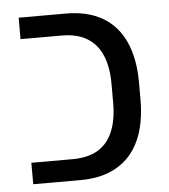

<svg xmlns="http://www.w3.org/2000/svg" viewBox="-45 -600 564 642"><g transform="rotate(-5 237.0 -279.5)"><path d="M41 0V-72H179Q231 -72 264.5 -92Q298 -112 314.5 -151.5Q331 -191 331 -247V-312Q331 -368 314.5 -407Q298 -446 264.5 -466.5Q231 -487 179 -487H41V-559H200Q272 -559 322 -530Q372 -501 397.5 -444.5Q423 -388 423 -308V-251Q423 -170 397.5 -114Q372 -58 322 -29Q272 0 200 0Z"/></g></svg>

Font: Assistant Medium
Style: Regular
Weight: 500
Designer: Hebrew By Ben Nathan, Latin by Paul Hunt
Version: Version 3.000